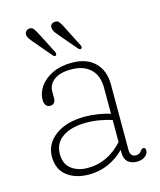

<svg xmlns="http://www.w3.org/2000/svg" viewBox="-100 -707 661 791"><g transform="rotate(-15 230.5 -311.5)"><path d="M53 -100Q53 -154 100 -189.2Q147 -224.5 227 -224.5Q253.5 -224.5 282 -220Q310.5 -215.5 334 -208V-318.5Q334 -371.5 304.2 -399.2Q274.5 -427 223 -427Q173 -427 148.5 -407.5Q124 -388 124 -359.5V-331.5Q124 -304.5 100 -304.5Q89 -304.5 82.8 -313.2Q76.5 -322 76.5 -335Q76.5 -366 95.5 -392.8Q114.5 -419.5 149 -436.2Q183.5 -453 231.5 -453Q295 -453 330 -418.5Q365 -384 365 -324.5V-46Q365 -16 390 -16Q404.5 -16 412.5 -27.5Q415.5 -31 418.5 -34Q421.5 -37 425.5 -37Q435.5 -37 435.5 -25Q435.5 -11 422 -0.2Q408.5 10.5 387.5 10.5Q362.5 10.5 348.2 -2.8Q334 -16 334 -43V-54Q303.5 -23 265 -6.2Q226.5 10.5 183.5 10.5Q125.5 10.5 89.2 -17.8Q53 -46 53 -100ZM87.5 -102Q87.5 -58.5 115.5 -37.8Q143.5 -17 185 -17Q270.5 -17 334 -87.5V-181.5Q310 -189 282.8 -194Q255.5 -199 225.5 -199Q162 -199 124.8 -173.8Q87.5 -148.5 87.5 -102ZM134 -599 177.5 -514Q182 -503.5 177.5 -499Q171 -494.5 164 -503L100.5 -578Q94 -585.5 88.2 -593.2Q82.5 -601 80.5 -609Q79 -619.5 84.2 -626Q89.5 -632.5 97.5 -634Q111 -636 118 -626.2Q125 -616.5 134 -599ZM242.5 -599 285.5 -514.5Q291 -503.5 285.5 -499Q279 -495 272.5 -503L208.5 -578Q202.5 -585 196.8 -592.8Q191 -600.5 189.5 -608.5Q185.5 -630.5 206.5 -633.5Q219.5 -636 226.8 -626.2Q234 -616.5 242.5 -599Z"/></g></svg>

Font: Fraunces 72pt SuperSoft Thin
Style: Regular
Weight: 100
Version: Version 1.000;[b76b70a41]